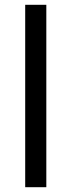

<svg xmlns="http://www.w3.org/2000/svg" viewBox="-20 -780 298 800"><path d="M173 0V-760H85V0Z"/></svg>

Font: Noto Sans Nandinagari
Style: Regular
Weight: 400
Designer: Ek Type
Foundry: Ek Type
Version: Version 1.002